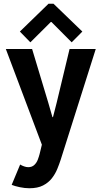

<svg xmlns="http://www.w3.org/2000/svg" viewBox="-20 -795 543 1028"><path d="M137.2 212.9Q112.8 212.9 86.2 207.3Q59.6 201.7 42.5 194.8L87.9 85.9Q97.2 91.8 109.1 95.9Q121.1 100.1 130.9 100.1Q151.4 100.1 163.8 88.1Q176.3 76.2 182.4 59.8Q188.5 43.5 191.9 30.3L212.9 -56.2L219.7 21L11.2 -532.7H151.9L238.8 -244.1L260.7 -168H263.7L283.2 -244.1L352.5 -532.7H492.7L304.7 61Q297.4 83.5 286.6 109.9Q275.9 136.2 257.6 159.7Q239.3 183.1 210.4 198Q181.6 212.9 137.2 212.9ZM142.6 -568.4 86.4 -626 239.7 -774.9H266.6L420.9 -626L363.8 -568.4L255.4 -677.2H252Z"/></svg>

Font: Reddit Sans Condensed
Style: Bold
Weight: 700
Designer: Stephen Hutchings
Foundry: Reddit
Version: Version 1.014